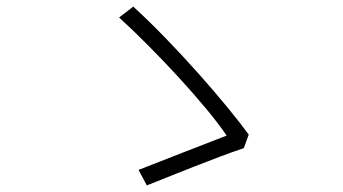

<svg xmlns="http://www.w3.org/2000/svg" viewBox="-20 -646 1040 582"><path d="M719 -197 734 -238C667 -330 515 -506 384 -626L341 -593C452 -492 606 -326 667 -235C613 -214 463 -156 400 -131L425 -84C488 -109 638 -170 719 -197Z"/></svg>

Font: Genne Gothic Light
Style: Regular
Weight: 300
Designer: Ryoko NISHIZUKA (kana & ideographs); Paul D. Hunt (Latin, Greek & Cyrillic); Wenlong ZHANG (bopomofo); Sandoll Communica
Foundry: Adobe Systems Incorporated
Version: Version 1.004;PS 1.004;hotconv 16.6.51;makeotf.lib2.5.65220